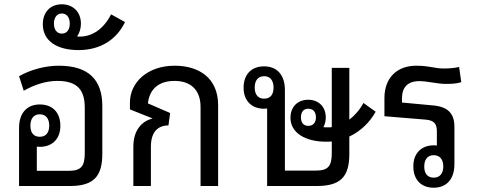

<svg xmlns="http://www.w3.org/2000/svg" viewBox="-20 -869 2240 897"><path d="M458 -374C458 -495 395 -562 255 -562C190 -562 122 -543 69 -513L91 -445C136 -471 192 -491 248 -491C346 -491 376 -444 376 -365V-154C376 -92 359 -71 301 -71H152V-184C156 -184 161 -183 166 -183C224 -183 262 -220 262 -281C262 -343 226 -381 166 -381C106 -381 69 -341 69 -271V0H306C418 0 458 -45 458 -151ZM166 -230C137 -230 122 -249 122 -282C122 -314 137 -335 166 -335C195 -335 210 -314 210 -282C210 -250 195 -230 166 -230Z M347 -635C451 -635 526 -686 564 -766L499 -802C465 -735 412 -698 353 -698C348 -698 344 -698 340 -699C352 -715 358 -736 358 -759C358 -815 319 -849 269 -849C213 -849 180 -810 180 -756C180 -675 250 -635 347 -635ZM269 -712C246 -712 232 -730 232 -759C232 -787 246 -806 269 -806C292 -806 306 -787 306 -759C306 -730 292 -712 269 -712Z M796 -562C668 -562 587 -483 587 -390V-358L692 -316V-315C642 -303 603 -260 603 -184V0H685V-184C685 -254 719 -283 767 -283L775 -341L671 -386C678 -451 720 -491 795 -491C868 -491 917 -452 917 -369V0H999V-378C999 -505 909 -562 796 -562Z M1503 -207C1512 -207 1521 -207 1530 -208V-155C1530 -93 1514 -72 1455 -72H1311V-449C1311 -519 1274 -559 1214 -559C1154 -559 1118 -521 1118 -459C1118 -398 1156 -361 1214 -361C1219 -361 1224 -362 1228 -362V0H1460C1572 0 1612 -44 1612 -150V-231C1665 -256 1708 -298 1735 -347L1678 -388C1660 -355 1637 -329 1612 -310V-552H1530V-275C1524 -274 1518 -274 1512 -274C1505 -274 1498 -274 1491 -275C1499 -290 1502 -307 1502 -320C1502 -370 1469 -403 1420 -403C1366 -403 1337 -365 1337 -319C1337 -248 1407 -207 1503 -207ZM1214 -408C1185 -408 1170 -428 1170 -460C1170 -492 1185 -513 1214 -513C1243 -513 1258 -492 1258 -460C1258 -427 1243 -408 1214 -408ZM1420 -281C1398 -281 1386 -296 1386 -321C1386 -346 1398 -361 1420 -361C1443 -361 1456 -346 1456 -321C1456 -296 1443 -281 1420 -281Z M2103 -277C2103 -336 2075 -369 2008 -376L1858 -390V-410C1858 -461 1885 -490 1939 -490C1976 -490 2024 -477 2062 -477C2091 -477 2111 -478 2135 -485L2125 -556C2103 -551 2078 -549 2053 -549C2010 -549 1987 -562 1925 -562C1834 -562 1776 -505 1776 -411V-326L1970 -310C2011 -306 2021 -288 2021 -254V-189C2016 -190 2011 -190 2006 -190C1949 -190 1911 -153 1911 -92C1911 -30 1947 8 2006 8C2066 8 2103 -32 2103 -102ZM2006 -144C2035 -144 2051 -124 2051 -91C2051 -59 2035 -39 2006 -39C1977 -39 1962 -59 1962 -91C1962 -123 1977 -144 2006 -144Z"/></svg>

Font: Noto Sans Thai Looped SemiCondensed
Style: Regular
Weight: 400
Width: 4
Designer: Sasikarn Vongin, Ben Mitchell
Foundry: The Fontpad Ltd
Version: Version 1.001